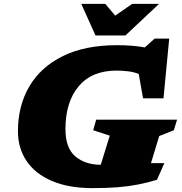

<svg xmlns="http://www.w3.org/2000/svg" viewBox="-20 -955 940 990"><path d="M789.5 -28Q740 -13 691.5 -3.5Q643 6 587 10.5Q531 15 458 15Q333.5 15 247.5 -22Q161.5 -59 117 -125Q72.5 -191 72.5 -278Q72.5 -409 131 -509Q189.5 -609 303.5 -665.5Q417.5 -722 583.5 -722Q665 -722 726.5 -710.5L777.5 -756H852.5L823 -448H717.5L695.5 -573.5Q673 -583 642.8 -587Q612.5 -591 580.5 -591Q453.5 -591 385.5 -510Q317.5 -429 317.5 -289.5Q317.5 -191.5 368.5 -148.5Q419.5 -105.5 499.5 -105.5L546 -255.5L460.5 -283.5L476 -338H893L876.5 -283.5L801 -253.5L758.5 -114H827.5ZM800 -935 626.5 -772H472.5L399 -935H523L574 -874.5L661.5 -935Z"/></svg>

Font: Newsreader Caption ExtraBold
Style: Italic
Weight: 800
Italic angle: -17°
Designer: Hugues Gentile
Foundry: Production Type
Version: Version 1.001